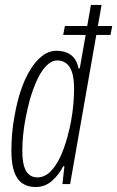

<svg xmlns="http://www.w3.org/2000/svg" viewBox="-20 -743 473 775"><path d="M123 12Q93 12 71 -2.5Q49 -17 37.5 -49Q26 -81 26 -134Q26 -168 29 -204.5Q32 -241 39 -276Q48 -329 63.5 -376Q79 -423 101 -459.5Q123 -496 150 -517Q177 -538 208 -538Q231 -538 249.5 -530.5Q268 -523 280 -507.5Q292 -492 297 -467H302L347 -723H390L263 0H232L240 -72H235Q219 -39 190.5 -13.5Q162 12 123 12ZM131 -27Q159 -27 182 -49Q205 -71 222.5 -108Q240 -145 252 -190Q261 -222 267 -255Q273 -288 276 -321.5Q279 -355 279 -384Q279 -424 271.5 -449Q264 -474 248.5 -486.5Q233 -499 211 -499Q188 -499 167 -477.5Q146 -456 129.5 -420Q113 -384 100 -339Q91 -305 84 -269.5Q77 -234 73.5 -199.5Q70 -165 70 -135Q70 -80 85 -53.5Q100 -27 131 -27ZM235 -602 242 -638H433L426 -602Z"/></svg>

Font: Archivo ExtraCondensed Thin
Style: Italic
Weight: 250
Width: 2
Italic angle: -10°
Designer: Hector Gatti
Foundry: Omnibus-Type
Version: Version 2.001